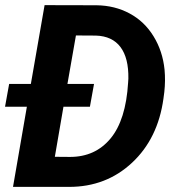

<svg xmlns="http://www.w3.org/2000/svg" viewBox="-26 -731 696 751"><path d="M24.9 0 79.1 -313.5H-6.3L9.8 -402.8H94.7L148.4 -710.9L351.6 -710.4Q423.3 -709.5 481.2 -678.2Q539.1 -647 574.7 -588.9Q610.4 -530.8 617.7 -458Q621.6 -415.5 616.7 -371.1L613.3 -345.2Q591.8 -189 490.5 -94.5Q389.2 0 244.6 0ZM325.7 -313.5H222.2L188.5 -117.7L248 -117.2Q346.7 -117.2 406.5 -189.5Q466.3 -261.7 475.1 -407.7L476.1 -423.3Q477.5 -503.9 445.3 -546.9Q413.1 -589.8 349.1 -591.8L271 -592.3L237.8 -402.8H341.8Z"/></svg>

Font: RobotoDraft
Style: Bold Italic
Weight: 700
Italic angle: -12°
Version: Version 2.001150; 2014